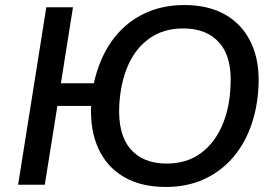

<svg xmlns="http://www.w3.org/2000/svg" viewBox="-20 -734 1094 763"><path d="M639 9Q541 9 473 -30.5Q405 -70 371.5 -142.5Q338 -215 342 -313H208L158 0H52L164 -705H270L222 -403H353Q374 -499 422.5 -568.5Q471 -638 545 -676Q619 -714 713 -714Q809 -714 876.5 -675Q944 -636 978.5 -562.5Q1013 -489 1007 -386Q1002 -298 974.5 -225.5Q947 -153 899 -100.5Q851 -48 785.5 -19.5Q720 9 639 9ZM642 -84Q720 -84 775 -123Q830 -162 861 -231Q892 -300 896 -390Q903 -504 853 -562.5Q803 -621 708 -621Q631 -621 575.5 -582.5Q520 -544 489.5 -475.5Q459 -407 454 -316Q448 -201 498 -142.5Q548 -84 642 -84Z"/></svg>

Font: Nunito Sans 10pt SemiBold
Style: Italic
Weight: 600
Italic angle: -9°
Designer: Vernon Adams
Foundry: Vernon Adams
Version: Version 3.101;gftools[0.9.27]